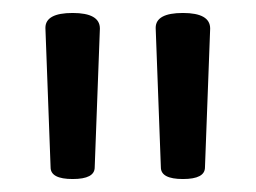

<svg xmlns="http://www.w3.org/2000/svg" viewBox="-20 -801 394 296"><path d="M58 -543 50 -758Q50 -781 92 -781Q134 -781 134 -757L126 -543Q126 -525 92 -525Q58 -525 58 -543ZM228 -543 220 -758Q220 -781 262 -781Q304 -781 304 -757L296 -543Q296 -525 262 -525Q228 -525 228 -543Z"/></svg>

Font: Offside
Style: Regular
Weight: 400
Designer: Eduardo Rodriguez Tunni
Foundry: Eduardo Rodriguez Tunni
Version: Version 1.001